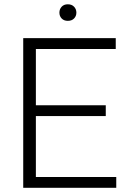

<svg xmlns="http://www.w3.org/2000/svg" viewBox="-20 -892 609 912"><path d="M532.2 -51.3V0H90.3V-710.9H529.8V-659.2H150.4V-392.1H482.4V-340.8H150.4V-51.3ZM262.2 -832Q262.2 -848.6 272.9 -860.1Q283.7 -871.6 302.2 -871.6Q320.8 -871.6 331.8 -860.1Q342.8 -848.6 342.8 -832Q342.8 -815.4 331.8 -804.2Q320.8 -793 302.2 -793Q283.7 -793 272.9 -804.2Q262.2 -815.4 262.2 -832Z"/></svg>

Font: Vazirmatn RD FD ExtraLight
Style: Regular
Weight: 200
Designer: Saber Rastikerdar
Foundry: Saber Rastikerdar
Version: Version 33.003